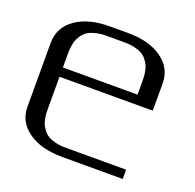

<svg xmlns="http://www.w3.org/2000/svg" viewBox="-107 -694 818 806"><g transform="rotate(20 302.0 -291.5)"><path d="M541.5 -312.5H125V-172.9Q125 -159.7 125.5 -149.9Q126 -140.1 128.7 -125.5Q131.3 -110.8 136.2 -100.3Q141.1 -89.8 150.4 -78.1Q159.7 -66.4 172.4 -58.8Q185.1 -51.3 205.1 -46.4Q225.1 -41.5 250 -41.5H521V0H250Q156.2 0 98.9 -40.3Q41.5 -80.6 41.5 -149.9V-433.1Q41.5 -502.4 98.9 -543Q156.2 -583.5 250 -583.5H333.5Q426.8 -583.5 484.1 -543Q541.5 -502.4 541.5 -433.1ZM125 -354H458.5V-410.6Q458.5 -423.8 458 -433.3Q457.5 -442.9 454.8 -457.5Q452.1 -472.2 447.3 -482.7Q442.4 -493.2 433.1 -505.1Q423.8 -517.1 411.1 -524.4Q398.4 -531.7 378.4 -536.6Q358.4 -541.5 333.5 -541.5H250Q225.1 -541.5 205.1 -536.6Q185.1 -531.7 172.4 -524.4Q159.7 -517.1 150.4 -505.1Q141.1 -493.2 136.2 -482.7Q131.3 -472.2 128.7 -457.5Q126 -442.9 125.5 -433.3Q125 -423.8 125 -410.6Z"/></g></svg>

Font: Gputeks
Style: Regular
Weight: 500
Version: Version 0.9